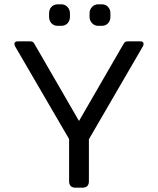

<svg xmlns="http://www.w3.org/2000/svg" viewBox="-20 -872 734 892"><path d="M208 -794V-810Q208 -828 219 -840Q230 -852 248 -852H265Q282 -852 293.5 -839.5Q305 -827 305 -810V-794Q305 -776 294 -764Q283 -752 265 -752H248Q230 -752 219 -764Q208 -776 208 -794ZM396 -794V-810Q396 -827 407.5 -839.5Q419 -852 436 -852H453Q471 -852 482 -840Q493 -828 493 -810V-794Q493 -776 482 -764Q471 -752 453 -752H436Q419 -752 407.5 -764.5Q396 -777 396 -794ZM301 -30V-226L50 -657Q47 -663 47 -668Q47 -680 63 -680H116Q128 -680 132 -677.5Q136 -675 140 -668L347 -310L554 -668Q558 -675 562 -677.5Q566 -680 578 -680H631Q647 -680 647 -668Q647 -663 644 -657L393 -225V-30Q393 0 362 0H332Q301 0 301 -30Z"/></svg>

Font: Mitr Light
Style: Regular
Weight: 300
Designer: Thanarat Vachiruckul
Foundry: Cadson Demak
Version: Version 1.002